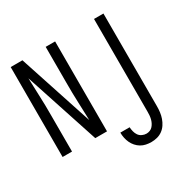

<svg xmlns="http://www.w3.org/2000/svg" viewBox="-203 -936 1356 1359"><g transform="rotate(-30 475.0 -256.0)"><path d="M56 0V-735H152L350 -132Q350 -140 349.5 -148.5Q349 -157 349 -165L345 -276Q343 -317 342.5 -358.5Q342 -400 342 -441V-735H419V0H323L125 -603Q125 -595 125.5 -586.5Q126 -578 126 -570L130 -459Q132 -418 132.5 -376.5Q133 -335 133 -294V0ZM654 223Q632 223 610.5 218.5Q589 214 570.5 203Q552 192 537.5 175.5Q523 159 514 139.5Q505 120 500.5 98.5Q496 77 496 55H572Q573 73 577.5 91Q582 109 592 123.5Q602 138 619 146Q636 154 654 154Q668 154 682 148.5Q696 143 705.5 132Q715 121 721.5 108Q728 95 731.5 80.5Q735 66 736 51.5Q737 37 737 23V-735H814V23Q814 47 811 71Q808 95 800 118Q792 141 778.5 161.5Q765 182 745 196.5Q725 211 701.5 217Q678 223 654 223Z"/></g></svg>

Font: Iosevka QP
Style: Regular
Weight: 400
Designer: Belleve Invis
Foundry: Belleve Invis
Version: Version 20.0.0; ttfautohint (v1.8.4)